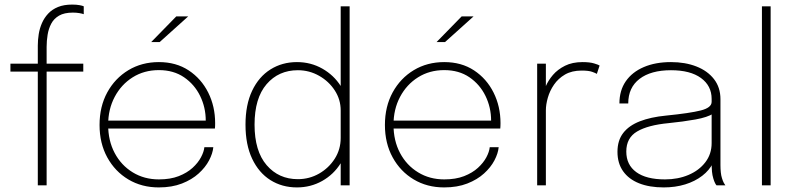

<svg xmlns="http://www.w3.org/2000/svg" viewBox="-20 -809 3480 838"><path d="M145 0V-496.5H25.5V-531H145V-610Q145 -634.5 149 -659.8Q153 -685 163 -708Q173 -731 190.2 -749.5Q207.5 -768 233.2 -778.5Q259 -789 295 -789Q314 -789 327.2 -786.5Q340.5 -784 345.5 -781.5V-747Q339.5 -749.5 326.2 -751.8Q313 -754 298 -754Q260.5 -754 237.8 -740.8Q215 -727.5 203.5 -705.5Q192 -683.5 187.8 -657.2Q183.5 -631 183.5 -604.5V-531H343.5V-496.5H183.5V0Z M438 -248V-282.5H887.5L878 -273.5Q878 -276.5 878 -278.5Q878 -280.5 878 -282.5Q878 -340 853.5 -390.2Q829 -440.5 783.2 -471.8Q737.5 -503 673.5 -503Q609 -503 559 -471.5Q509 -440 480.5 -386Q452 -332 452 -264.5Q452 -195 480.5 -141.2Q509 -87.5 559.2 -56.8Q609.5 -26 673.5 -26Q723.5 -26 760 -40.2Q796.5 -54.5 820.5 -76.5Q844.5 -98.5 857.2 -122.5Q870 -146.5 872 -166.5H911Q908.5 -139.5 892.5 -109Q876.5 -78.5 847 -51.8Q817.5 -25 774 -8Q730.5 9 673 9Q598.5 9 540.2 -25.8Q482 -60.5 448.2 -122Q414.5 -183.5 414.5 -263.5Q414.5 -344 448.2 -405.8Q482 -467.5 540.5 -502.8Q599 -538 673.5 -538Q748.5 -538 803.5 -501.8Q858.5 -465.5 888.8 -405Q919 -344.5 919 -271.5Q919 -266.5 918.8 -259Q918.5 -251.5 918 -248ZM640 -625.5 749.5 -737.5H801.5L677 -625.5Z M1276 9Q1211 9 1160.2 -23Q1109.5 -55 1080.5 -116.2Q1051.5 -177.5 1051.5 -265Q1051.5 -352 1080.5 -413Q1109.5 -474 1160.5 -506Q1211.5 -538 1276 -538Q1336.5 -538 1386.8 -509.5Q1437 -481 1467.2 -433.5Q1497.5 -386 1497.5 -327.5Q1497.5 -326 1497.5 -324Q1497.5 -322 1497.5 -319.5L1467 -320Q1467 -322 1467 -323.5Q1467 -325 1467 -327Q1467 -374.5 1441.2 -414.2Q1415.5 -454 1372.8 -478.2Q1330 -502.5 1280 -502.5Q1196 -502.5 1143.5 -441.5Q1091 -380.5 1091 -265Q1091 -149.5 1143.8 -88.2Q1196.5 -27 1280 -27Q1330 -27 1372.5 -51.2Q1415 -75.5 1441 -116.2Q1467 -157 1467 -207L1497.5 -206.5Q1497.5 -145.5 1467 -96.5Q1436.5 -47.5 1386.2 -19.2Q1336 9 1276 9ZM1467 0V-781.5H1506V0Z M1683.5 -248V-282.5H2133L2123.5 -273.5Q2123.5 -276.5 2123.5 -278.5Q2123.5 -280.5 2123.5 -282.5Q2123.5 -340 2099 -390.2Q2074.5 -440.5 2028.8 -471.8Q1983 -503 1919 -503Q1854.5 -503 1804.5 -471.5Q1754.5 -440 1726 -386Q1697.5 -332 1697.5 -264.5Q1697.5 -195 1726 -141.2Q1754.5 -87.5 1804.8 -56.8Q1855 -26 1919 -26Q1969 -26 2005.5 -40.2Q2042 -54.5 2066 -76.5Q2090 -98.5 2102.8 -122.5Q2115.5 -146.5 2117.5 -166.5H2156.5Q2154 -139.5 2138 -109Q2122 -78.5 2092.5 -51.8Q2063 -25 2019.5 -8Q1976 9 1918.5 9Q1844 9 1785.8 -25.8Q1727.5 -60.5 1693.8 -122Q1660 -183.5 1660 -263.5Q1660 -344 1693.8 -405.8Q1727.5 -467.5 1786 -502.8Q1844.5 -538 1919 -538Q1994 -538 2049 -501.8Q2104 -465.5 2134.2 -405Q2164.5 -344.5 2164.5 -271.5Q2164.5 -266.5 2164.2 -259Q2164 -251.5 2163.5 -248ZM1885.5 -625.5 1995 -737.5H2047L1922.5 -625.5Z M2324.5 0V-531H2362.5V-381.5L2347 -384.5Q2350.5 -405 2361.5 -431.2Q2372.5 -457.5 2393.2 -481.8Q2414 -506 2446 -522Q2478 -538 2522.5 -538Q2554 -538 2573 -532.2Q2592 -526.5 2597 -523L2585 -486.5Q2580 -490 2564.5 -495.5Q2549 -501 2518.5 -501Q2476 -501 2446.2 -483.8Q2416.5 -466.5 2398 -439.5Q2379.5 -412.5 2371 -382.5Q2362.5 -352.5 2362.5 -327.5V0Z M2877 9Q2814.5 9 2769.2 -9Q2724 -27 2699.5 -61.8Q2675 -96.5 2675 -146.5Q2675 -196 2700 -228.5Q2725 -261 2772.5 -279.5Q2820 -298 2887 -304.5Q2992 -315 3039 -327Q3086 -339 3086 -364.5Q3086 -368 3086 -371.2Q3086 -374.5 3086 -377.5Q3086 -434.5 3039.5 -468.5Q2993 -502.5 2908.5 -502.5Q2821 -502.5 2771.5 -464.8Q2722 -427 2722 -357.5H2683.5Q2683.5 -414 2711.2 -454.2Q2739 -494.5 2789.8 -516.2Q2840.5 -538 2908.5 -538Q2970.5 -538 3019.2 -519Q3068 -500 3096.2 -463.8Q3124.5 -427.5 3124.5 -376Q3124.5 -366 3124.5 -355.5Q3124.5 -345 3124.5 -335V-88Q3124.5 -72 3126 -57.2Q3127.5 -42.5 3131 -31.5Q3135 -18.5 3139.2 -10.8Q3143.5 -3 3146 0H3107.5Q3105 -2 3101 -9.8Q3097 -17.5 3093.5 -29.5Q3089 -44 3087.5 -60.2Q3086 -76.5 3086 -103.5L3092 -98Q3076.5 -66 3045 -41.8Q3013.5 -17.5 2970.5 -4.2Q2927.5 9 2877 9ZM2882.5 -26Q2939 -26 2985 -45.5Q3031 -65 3058.5 -100.8Q3086 -136.5 3086 -184.5V-328L3093.5 -313.5Q3068 -297 3015.2 -287.5Q2962.5 -278 2897.5 -271.5Q2808 -263 2760.8 -235.2Q2713.5 -207.5 2713.5 -147.5Q2713.5 -89.5 2757 -57.8Q2800.5 -26 2882.5 -26Z M3343.5 -781.5V0H3305.5V-781.5Z"/></svg>

Font: Epilogue ExtraLight
Style: Regular
Weight: 250
Designer: Tyler Finck
Foundry: Etcetera Type Co
Version: Version 2.112